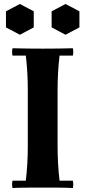

<svg xmlns="http://www.w3.org/2000/svg" viewBox="-20 -945 430 967"><path d="M43 2Q39 -17 43 -35H110Q115 -76 117.5 -120.5Q120 -165 120 -210V-490Q120 -535 117.5 -579.5Q115 -624 110 -665H43Q39 -684 43 -702Q78 -701 119.5 -700.5Q161 -700 195 -700Q230 -700 271.5 -700.5Q313 -701 347 -702Q351 -684 347 -665H280Q275 -624 272.5 -579.5Q270 -535 270 -490V-210Q270 -165 272.5 -120.5Q275 -76 280 -35H347Q351 -17 347 2Q313 0 271.5 0Q230 0 195 0Q161 0 119.5 0Q78 0 43 2ZM80 -925 150 -888V-807L80 -770L10 -807V-888ZM310 -925 380 -888V-807L310 -770L240 -807V-888Z"/></svg>

Font: Poltawski Nowy
Style: Bold
Weight: 700
Designer: Adam Pótawski, Mateusz Machalski, Borys Kosmynka, Ania Wieluska
Foundry: Capitalics.wtf
Version: Version 1.001;gftools[0.9.25]